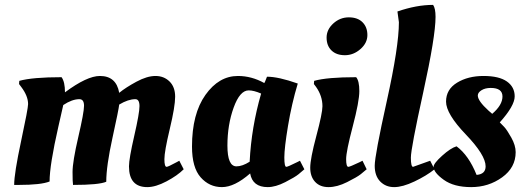

<svg xmlns="http://www.w3.org/2000/svg" viewBox="-20 -754 2147 786"><path d="M57 3H38Q38 -44 66.5 -177Q95 -310 95 -328Q95 -361 67 -398L58 -410L59 -423Q113 -438 232 -438Q246 -419 246 -376Q336 -443 389 -443Q456 -443 468 -374Q495 -396 538.5 -419.5Q582 -443 616.5 -443Q651 -443 674 -420.5Q697 -398 697 -358Q697 -318 675 -226Q653 -134 653 -102.5Q653 -71 662 -71Q668 -71 703 -90L714 -96L732 -61Q706 -35 661.5 -11.5Q617 12 583 12Q508 12 508 -73Q508 -104 529.5 -197.5Q551 -291 551 -319.5Q551 -348 534 -348Q505 -348 468 -326Q466 -306 440.5 -190Q415 -74 415 -10Q386 3 279 3Q277 -8 277 -50Q277 -92 300.5 -193Q324 -294 324 -321Q324 -348 305 -348Q275 -348 239 -324Q237 -315 219 -236Q183 -78 183 -11Q148 3 57 3Z M1062 -414Q1064 -416 1073 -440Q1120 -440 1199 -412Q1174 -329 1159 -238.5Q1144 -148 1144 -109.5Q1144 -71 1152 -71Q1158 -71 1196 -90L1208 -96L1226 -61Q1217 -53 1202.5 -41Q1188 -29 1148 -8.5Q1108 12 1076 12Q1014 12 1004 -44Q940 12 888.5 12Q837 12 801.5 -28Q766 -68 766 -154Q766 -288 821 -365.5Q876 -443 954 -443Q1010 -443 1062 -414ZM948 -73Q972 -73 1002 -92Q1009 -233 1049 -371Q1019 -384 998 -384Q962 -384 936.5 -313.5Q911 -243 911 -158Q911 -73 948 -73Z M1406 -71Q1412 -71 1452 -90L1464 -96L1481 -61Q1472 -53 1457 -41Q1442 -29 1401 -8.5Q1360 12 1325 12Q1290 12 1270 -9.5Q1250 -31 1250 -67.5Q1250 -104 1275 -197.5Q1300 -291 1300 -319Q1300 -361 1274 -398L1265 -410L1266 -423Q1319 -438 1438 -438Q1451 -423 1451 -381Q1451 -339 1424 -236.5Q1397 -134 1397 -102.5Q1397 -71 1406 -71ZM1337 -547.5Q1317 -567 1317 -600Q1317 -633 1344.5 -658Q1372 -683 1408 -683Q1444 -683 1464 -663Q1484 -643 1484 -610.5Q1484 -578 1455.5 -553Q1427 -528 1392 -528Q1357 -528 1337 -547.5Z M1613 -663 1607 -707Q1685 -734 1753 -734Q1763 -720 1763 -685Q1763 -605 1712.5 -375.5Q1662 -146 1662 -108.5Q1662 -71 1671 -71L1741 -96L1759 -61Q1725 -34 1676.5 -11Q1628 12 1593.5 12Q1559 12 1536.5 -11Q1514 -34 1514 -75.5Q1514 -117 1563.5 -340.5Q1613 -564 1613 -663Z M2091 -131Q2091 -68 2035.5 -28Q1980 12 1909 12Q1838 12 1796.5 -18Q1755 -48 1755 -71Q1755 -85 1790 -116.5Q1825 -148 1849 -155Q1899 -118 1931 -38Q1968 -41 1968 -73Q1968 -119 1887 -203.5Q1806 -288 1806 -338Q1806 -388 1851 -415.5Q1896 -443 1959.5 -443Q2023 -443 2055 -420.5Q2087 -398 2087 -359.5Q2087 -321 2026 -253Q2033 -246 2044 -234.5Q2055 -223 2073 -191Q2091 -159 2091 -131ZM1989 -394Q1966 -394 1951 -384.5Q1936 -375 1936 -363Q1936 -341 1980 -301L1995 -288Q2037 -324 2037 -359Q2037 -394 1989 -394Z"/></svg>

Font: Oleo Script Swash Caps
Style: Regular
Weight: 400
Designer: Soytutype
Foundry: Soytutype
Version: Version 1.002